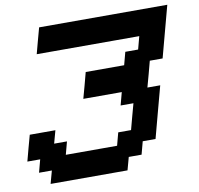

<svg xmlns="http://www.w3.org/2000/svg" viewBox="-82 -711 957 922"><g transform="rotate(-10 396.0 -250.0)"><path d="M91.3 125H466.3L483.4 62.5H545.9L562.5 0H625Q636.2 -42 658.4 -125.2Q680.7 -208.5 691.9 -250H629.4Q635.3 -270.5 646.5 -312.3Q657.7 -354 663.1 -375H725.6Q736.8 -416.5 759 -500Q781.2 -583.5 792.5 -625H167.5Q161.6 -604 150.4 -562.3Q139.2 -520.5 133.8 -500H633.8L617.2 -437.5H554.7L538.1 -375H350.6Q345.2 -354 334 -312.3Q322.8 -270.5 316.9 -250H504.4L487.8 -187.5H550.3Q544.4 -166.5 533.2 -124.8Q522 -83 516.6 -62.5H454.1L437.5 0H187.5L204.1 -62.5H141.6L158.7 -125H33.7Q27.8 -104 16.6 -62.5Q5.4 -21 0 0H62.5L45.9 62.5H108.4Z"/></g></svg>

Font: Faithful 32x
Style: Oblique
Weight: 400
Foundry: Faithful Resource Pack
Version: Version 1.0; January 27, 2023